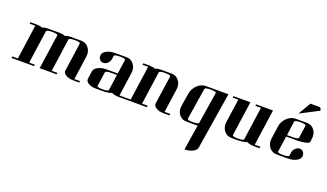

<svg xmlns="http://www.w3.org/2000/svg" viewBox="-87 -1292 3766 2210"><g transform="rotate(20 1796.5 -187.0)"><path d="M0 0 2.9 -19H71.8L131.8 -441.9H63L65.9 -460.9H134.8Q181.2 -460.9 212.9 -448.2Q240.2 -460.9 273.9 -460.9H412.1Q458.5 -460.9 490.2 -448.2Q517.6 -460.9 549.8 -460.9H689Q745.1 -460.9 779.8 -416Q807.1 -379.9 807.1 -333Q807.1 -325.7 805.2 -308.1L764.2 -19H833L831.1 0H761.2Q703.1 0 667 -22Q632.8 -42.5 632.8 -69.8Q632.8 -70.8 633.3 -73.5Q633.8 -76.2 633.8 -77.1L683.1 -422.9Q686 -441.9 617.2 -441.9Q546.9 -441.9 543.9 -422.9L486.8 -19H556.2L554.2 0H346.2L407.2 -422.9Q410.2 -441.9 339.8 -441.9Q271 -441.9 268.1 -422.9L210.9 -19H279.8L276.9 0Z M909.7 -69.8V-77.1L923.8 -172.9Q928.2 -205.1 971.7 -228Q1013.7 -250 1072.8 -250H1211.4L1236.8 -422.9Q1239.7 -441.9 1169.4 -441.9Q1100.6 -441.9 1097.7 -422.9L1092.8 -384.8Q1088.4 -352.5 1064.5 -330.1Q1041 -308.1 1011.7 -308.1Q983.4 -308.1 965.8 -330.1Q952.6 -346.7 952.6 -371.1Q952.6 -379.9 953.6 -384.8Q958 -416 1001.5 -439Q1043.5 -460.9 1103.5 -460.9H1241.7Q1299.3 -460.9 1332.5 -416Q1359.4 -380.4 1359.4 -334Q1359.4 -325.7 1357.4 -308.1L1316.4 -19H1385.7L1382.8 0H1313.5Q1261.7 0 1227.5 -18.1Q1185.1 0 1106.4 0H1037.6Q978.5 0 942.4 -22Q909.7 -41.5 909.7 -69.8ZM1042.5 -38.1Q1039.6 -19 1109.4 -19Q1178.7 -19 1181.6 -38.1L1208.5 -231H1139.6Q1070.3 -231 1067.4 -210.9Z M1382.3 0 1385.3 -19H1454.1L1514.2 -441.9H1445.3L1448.2 -460.9H1517.1Q1563.5 -460.9 1595.2 -448.2Q1622.6 -460.9 1656.2 -460.9H1794.4Q1852.1 -460.9 1885.3 -416Q1912.1 -380.4 1912.1 -334Q1912.1 -325.7 1910.2 -308.1L1869.1 -19H1938.5L1936.5 0H1866.2Q1808.6 0 1772.5 -22Q1739.3 -42 1739.3 -69.8V-77.1L1789.6 -422.9Q1792.5 -441.9 1722.2 -441.9Q1653.3 -441.9 1650.4 -422.9L1593.3 -19H1662.1L1659.2 0Z M2026.4 -125Q2026.4 -133.3 2029.3 -153.8L2054.2 -308.1Q2064 -370.6 2110.8 -416Q2157.2 -460.9 2214.8 -460.9H2490.2L2379.9 231Q2375.5 263.2 2332 286.1Q2290 308.1 2231.9 308.1L2281.2 0H2142.1Q2085.4 0 2052.2 -44.9Q2026.4 -80.6 2026.4 -125ZM2147.9 -38.1Q2145 -19 2213.9 -19Q2284.2 -19 2287.1 -38.1L2348.1 -422.9Q2351.1 -441.9 2281.2 -441.9Q2211.9 -441.9 2209 -422.9Z M2549.8 -441.9 2551.8 -460.9H2759.8L2699.7 -38.1Q2696.8 -19 2766.6 -19Q2835.9 -19 2838.9 -38.1L2896 -441.9H2826.7L2830.1 -460.9H3036.6L2973.6 -19H3043L3040 0H2970.7Q2918 0 2883.8 -18.1Q2841.3 0 2763.7 0H2694.8Q2637.7 0 2603 -44.9Q2575.7 -81.1 2575.7 -127.9Q2575.7 -136.2 2577.6 -153.8L2618.7 -441.9Z M3129.4 -127.9Q3129.4 -136.2 3131.3 -153.8L3153.3 -308.1Q3161.6 -369.6 3209.5 -416Q3255.9 -460.9 3314.5 -460.9H3452.6Q3510.3 -460.9 3543.5 -416Q3570.3 -380.4 3570.3 -334Q3570.3 -325.7 3568.4 -308.1L3563.5 -269Q3560.5 -252.4 3518.6 -242.2Q3472.7 -231 3419.4 -231H3281.7L3253.4 -38.1Q3250.5 -19 3320.3 -19Q3389.6 -19 3392.6 -38.1L3397.5 -77.1Q3401.4 -106.4 3425.8 -130.9Q3448.7 -152.3 3477.5 -153.8Q3504.9 -153.8 3523.4 -130.9Q3536.6 -112.8 3536.6 -89.8Q3536.6 -80.1 3535.6 -76.2Q3531.2 -44.9 3487.8 -22Q3445.8 0 3386.7 0H3248.5Q3191.4 0 3156.7 -44.9Q3129.4 -81.1 3129.4 -127.9ZM3284.7 -250H3353.5Q3422.9 -250 3425.8 -269L3447.8 -422.9Q3450.7 -441.9 3380.4 -441.9Q3311.5 -441.9 3308.6 -422.9ZM3323.7 -527.8 3414.6 -682.1H3519.5Q3534.7 -682.1 3542.5 -670.9Q3550.8 -659.2 3548.3 -644Z"/></g></svg>

Font: Hjet
Style: Italic
Weight: 400
Designer: T. Christopher White
Version: Version 1.2